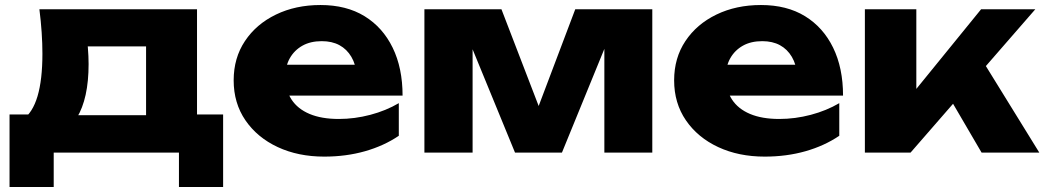

<svg xmlns="http://www.w3.org/2000/svg" viewBox="-20 -608 4161 765"><path d="M869 -152V137H693V0H194V137H18V-152H190L228 -149H642L677 -152ZM137 -571H765V-39H562V-516L655 -423H237L313 -497Q327 -456 330 -419.5Q333 -383 333 -353Q333 -215 286 -138.5Q239 -62 154 -62L71 -132Q149 -186 149 -394Q149 -434 146 -479Q143 -524 137 -571Z M1272 16Q1168 16 1086.5 -22Q1005 -60 958 -128.5Q911 -197 911 -288Q911 -377 956 -444.5Q1001 -512 1079.5 -550Q1158 -588 1257 -588Q1360 -588 1432.5 -543.5Q1505 -499 1544.5 -418Q1584 -337 1584 -227H1076V-350H1469L1402 -307Q1398 -351 1380 -381.5Q1362 -412 1332.5 -428Q1303 -444 1262 -444Q1217 -444 1185 -426Q1153 -408 1135 -376.5Q1117 -345 1117 -303Q1117 -249 1141.5 -211.5Q1166 -174 1213.5 -154Q1261 -134 1330 -134Q1393 -134 1455.5 -150.5Q1518 -167 1569 -197V-67Q1510 -27 1434.5 -5.5Q1359 16 1272 16Z M1671 0V-571H1978L2155 -111H2098L2272 -571H2579V0H2388V-494H2421L2219 0H2032L1830 -492L1863 -494V0Z M3027 16Q2923 16 2841.5 -22Q2760 -60 2713 -128.5Q2666 -197 2666 -288Q2666 -377 2711 -444.5Q2756 -512 2834.5 -550Q2913 -588 3012 -588Q3115 -588 3187.5 -543.5Q3260 -499 3299.5 -418Q3339 -337 3339 -227H2831V-350H3224L3157 -307Q3153 -351 3135 -381.5Q3117 -412 3087.5 -428Q3058 -444 3017 -444Q2972 -444 2940 -426Q2908 -408 2890 -376.5Q2872 -345 2872 -303Q2872 -249 2896.5 -211.5Q2921 -174 2968.5 -154Q3016 -134 3085 -134Q3148 -134 3210.5 -150.5Q3273 -167 3324 -197V-67Q3265 -27 3189.5 -5.5Q3114 16 3027 16Z M3426 0V-571H3631V-159L3571 -180L3889 -571H4105L3608 0ZM3891 0 3728 -279 3882 -387 4121 0Z"/></svg>

Font: Unbounded
Style: Bold
Weight: 700
Designer: Luke Prowse, Jean-Baptiste Morizot, Fátima Lázaro, Florian Runge
Foundry: NaN
Version: Version 1.700